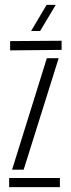

<svg xmlns="http://www.w3.org/2000/svg" viewBox="-20 -767 290 787"><path d="M17.5 0V-37.5H225.5V0ZM21.5 -560.5V-598.5L232.5 -600V-562.5ZM29.5 -71.5 172 -528.5H220.5L77 -71.5ZM107.5 -640 171 -747H208.5L144.5 -640Z"/></svg>

Font: Big Shoulders Stencil Display Thin Light
Style: Regular
Weight: 300
Version: Version 2.001